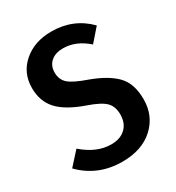

<svg xmlns="http://www.w3.org/2000/svg" viewBox="-174 -812 854 933"><g transform="rotate(-30 253.5 -345.5)"><path d="M255 -706Q379 -706 462 -621L400 -550Q336 -607 263 -607Q221 -607 195.5 -585Q170 -563 170 -524Q170 -486 195.5 -462.5Q221 -439 296 -413Q389 -379 434.5 -332Q480 -285 480 -197Q480 -104 415 -44.5Q350 15 240 15Q103 15 11 -79L77 -152Q154 -85 235 -85Q286 -85 315.5 -113Q345 -141 345 -190Q345 -234 320 -259.5Q295 -285 225 -309Q125 -344 81 -392Q37 -440 37 -515Q37 -599 98.5 -652.5Q160 -706 255 -706Z"/></g></svg>

Font: Fira Sans Condensed Medium
Style: Regular
Weight: 500
Width: 3
Designer: Carrois Corporate & Edenspiekermann AG
Foundry: Carrois Corporate GbR & Edenspiekermann AG
Version: Version 4.203;PS 004.203;hotconv 1.0.88;makeotf.lib2.5.64775